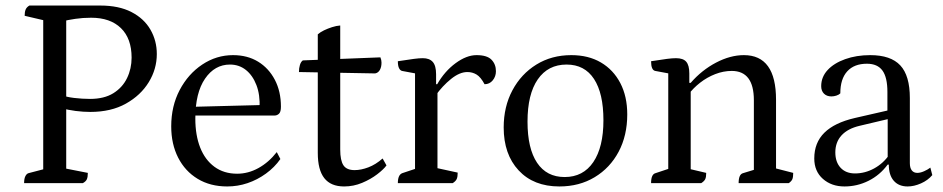

<svg xmlns="http://www.w3.org/2000/svg" viewBox="-20 -661 3403 693"><path d="M67 0Q67 -16 71.5 -25Q76 -34 83 -36L152 -54L136 -38V-602L150 -585L69 -604Q69 -618 72.5 -626.5Q76 -635 86 -641H342Q409 -641 454.5 -617.5Q500 -594 523 -554Q546 -514 546 -466Q546 -412 517 -364.5Q488 -317 434.5 -287Q381 -257 306 -257Q281 -257 253 -260.5Q225 -264 202 -271H219V-33L200 -56L297 -37Q297 -22 293.5 -14Q290 -6 279 0ZM219 -301 204 -318Q218 -311 247.5 -307.5Q277 -304 305 -304Q356 -304 389 -324.5Q422 -345 438.5 -379Q455 -413 455 -453Q455 -522 416.5 -559.5Q378 -597 309 -597Q279 -597 252 -593Q225 -589 205 -584L219 -598Z M800 12Q739 12 693.5 -15.5Q648 -43 623 -92Q598 -141 598 -205Q598 -278 628.5 -336Q659 -394 710 -428Q761 -462 821 -462Q873 -462 911.5 -438.5Q950 -415 972 -373Q994 -331 994 -276Q994 -257 987 -250.5Q980 -244 971 -244H656V-275L928 -282L917 -271Q919 -319 905.5 -354Q892 -389 867.5 -408.5Q843 -428 810 -428Q755 -428 720 -377Q685 -326 685 -233Q685 -173 702.5 -128.5Q720 -84 754 -59Q788 -34 836 -34Q876 -34 913 -54.5Q950 -75 979 -112L992 -87Q971 -57 940 -34.5Q909 -12 873.5 0Q838 12 800 12Z M1222 12Q1174 12 1150.5 -18Q1127 -48 1127 -109V-537Q1136 -545 1149.5 -551.5Q1163 -558 1178.5 -563Q1194 -568 1208 -569V-121Q1208 -82 1219.5 -64.5Q1231 -47 1260 -47Q1283 -47 1309.5 -57Q1336 -67 1361 -89L1375 -64Q1365 -50 1341.5 -32Q1318 -14 1287 -1Q1256 12 1222 12ZM1334 -396 1059 -401Q1059 -415 1062.5 -426.5Q1066 -438 1073 -443L1353 -454Q1355 -449 1356 -444.5Q1357 -440 1357 -435Q1357 -419 1351 -408.5Q1345 -398 1334 -396Z M1416 0Q1416 -30 1432 -36L1489 -55L1478 -38V-409L1490 -394L1431 -405Q1424 -407 1420 -415.5Q1416 -424 1416 -440Q1455 -446 1474 -448.5Q1493 -451 1506 -451Q1530 -451 1542 -437.5Q1554 -424 1554 -393V-351L1548 -357H1558Q1585 -404 1624.5 -433Q1664 -462 1700 -462Q1738 -462 1754 -445.5Q1770 -429 1770 -404Q1770 -385 1758.5 -371Q1747 -357 1729 -357Q1715 -383 1700 -392Q1685 -401 1667 -401Q1639 -401 1608 -376Q1577 -351 1552 -316L1559 -335V-39L1545 -57L1632 -38Q1632 -23 1628.5 -15Q1625 -7 1614 0Z M1999 12Q1906 12 1852 -46Q1798 -104 1798 -201Q1798 -276 1829.5 -335Q1861 -394 1916 -428Q1971 -462 2042 -462Q2104 -462 2149 -435.5Q2194 -409 2219 -361Q2244 -313 2244 -248Q2244 -172 2213 -113.5Q2182 -55 2126.5 -21.5Q2071 12 1999 12ZM2018 -22Q2085 -22 2121.5 -76Q2158 -130 2158 -227Q2158 -324 2124 -376Q2090 -428 2025 -428Q1958 -428 1921 -374.5Q1884 -321 1884 -222Q1884 -125 1918.5 -73.5Q1953 -22 2018 -22Z M2330 0Q2330 -32 2346 -36L2403 -55L2392 -38V-409L2404 -394L2345 -405Q2330 -408 2330 -440Q2368 -446 2387.5 -448.5Q2407 -451 2420 -451Q2446 -451 2457 -438Q2468 -425 2468 -396V-359L2462 -362H2473Q2513 -408 2564.5 -435Q2616 -462 2665 -462Q2781 -462 2781 -301V-43L2769 -56L2843 -37Q2843 -22 2840 -14.5Q2837 -7 2827 0H2646Q2646 -32 2662 -36L2711 -51L2701 -34V-299Q2701 -405 2621 -405Q2591 -405 2561.5 -393.5Q2532 -382 2507 -362.5Q2482 -343 2465 -320L2473 -339V-39L2461 -53L2529 -37Q2529 -22 2525.5 -14.5Q2522 -7 2511 0Z M3028 12Q2981 12 2950 -15.5Q2919 -43 2919 -89Q2919 -146 2955.5 -182Q2992 -218 3065 -235L3196 -265L3183 -254V-329Q3183 -382 3165 -406.5Q3147 -431 3109 -431Q3063 -431 3038 -403.5Q3013 -376 3013 -324Q3008 -319 2999 -316Q2990 -313 2981 -313Q2964 -313 2954 -323Q2944 -333 2944 -350Q2944 -383 2967 -408Q2990 -433 3030.5 -447.5Q3071 -462 3121 -462Q3195 -462 3229.5 -425Q3264 -388 3264 -307V-72Q3264 -55 3271 -46Q3278 -37 3291 -37Q3302 -37 3315.5 -43Q3329 -49 3338 -56L3345 -29Q3329 -10 3304 1Q3279 12 3256 12Q3224 12 3206 -8.5Q3188 -29 3188 -67H3184Q3156 -29 3115 -8.5Q3074 12 3028 12ZM3066 -35Q3102 -35 3135 -53Q3168 -71 3190 -103L3184 -86V-236L3197 -234L3083 -207Q3040 -197 3017.5 -172.5Q2995 -148 2995 -111Q2995 -76 3014 -55.5Q3033 -35 3066 -35Z"/></svg>

Font: Petrona
Style: Regular
Weight: 400
Designer: Ringo R. Seeber
Foundry: Ringo R. Seeber
Version: Version 2.001; ttfautohint (v1.8.3)